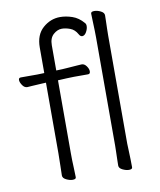

<svg xmlns="http://www.w3.org/2000/svg" viewBox="-81 -771 706 846"><g transform="rotate(-10 272.0 -348.0)"><path d="M386 -590Q386 -600 385.5 -621Q385 -642 384 -664Q383 -686 383 -697Q383 -706 398 -706Q412 -706 427 -698.5Q442 -691 442 -679Q442 -671 441.5 -654.5Q441 -638 440.5 -620Q440 -602 440 -590V-105Q440 -99 441 -78Q442 -57 442.5 -34Q443 -11 443 1Q443 10 428 10Q415 10 399.5 2.5Q384 -5 384 -17Q384 -25 384.5 -43.5Q385 -62 385.5 -80Q386 -98 386 -105ZM134 -432 114 -431Q92 -430 71 -428.5Q50 -427 50 -427Q37 -427 28 -440.5Q19 -454 19 -464Q19 -474 29 -474H103L134 -475V-589Q134 -646 168 -676Q202 -706 245 -706Q271 -706 299 -696.5Q327 -687 349 -661Q354 -656 354 -647Q354 -634 346 -620Q338 -606 327 -606Q319 -606 313 -617Q301 -639 281 -646.5Q261 -654 244 -654Q224 -654 206 -638Q188 -622 188 -590V-477L216 -478Q228 -479 245.5 -480Q263 -481 279 -482.5Q295 -484 302 -484H303Q315 -484 324 -471.5Q333 -459 333 -448Q333 -436 323 -436Q316 -436 298 -436Q280 -436 260 -436Q240 -436 227 -435L188 -433V-105Q188 -74 189.5 -45Q191 -16 191 1Q191 10 176 10Q163 10 147.5 2.5Q132 -5 132 -17Q132 -29 133 -59.5Q134 -90 134 -116Z"/></g></svg>

Font: Moon Stars Kai HW Light
Style: Regular
Weight: 300
Designer: GuiWonder
Version: Version 1.101